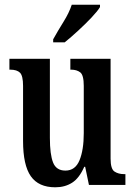

<svg xmlns="http://www.w3.org/2000/svg" viewBox="-20 -786 574 816"><path d="M215 10Q144 10 111 -37Q78 -84 78 -187V-421Q78 -464 65 -477Q52 -490 23 -490H20V-536H192V-200Q192 -130 205.5 -95.5Q219 -61 258 -61Q300 -61 318 -105Q336 -149 336 -220V-421Q336 -467 321 -478.5Q306 -490 282 -490H279V-536H450V-112Q450 -68 466.5 -57Q483 -46 507 -46H513V0H358L342 -77H338Q317 -29 286.5 -9.5Q256 10 215 10ZM206 -619Q226 -655 250 -693.5Q274 -732 285 -766H405V-756Q395 -739 369 -711.5Q343 -684 312 -655.5Q281 -627 255 -606H206Z"/></svg>

Font: Noto Serif Khmer ExtraCondensed SemiBold
Style: Regular
Weight: 600
Width: 2
Designer: Danh Hong and the Monotype Design Team
Foundry: Monotype Imaging Inc.
Version: Version 2.004; ttfautohint (v1.8.4.7-5d5b)